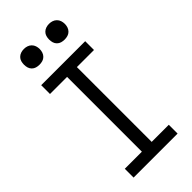

<svg xmlns="http://www.w3.org/2000/svg" viewBox="-290 -1014 1080 1080"><g transform="rotate(-45 250.0 -474.0)"><path d="M75 0V-70H211V-665H75V-735H425V-665H289V-70H425V0ZM350 -823Q337 -823 325 -826.5Q313 -830 304 -839Q295 -848 291.5 -860Q288 -872 288 -885Q288 -898 291.5 -910Q295 -922 304 -931Q313 -940 325 -944Q337 -948 350 -948Q363 -948 375 -944Q387 -940 396 -931Q405 -922 409 -910Q413 -898 413 -885Q413 -872 409 -860Q405 -848 396 -839Q387 -830 375 -826.5Q363 -823 350 -823ZM150 -823Q137 -823 125 -826.5Q113 -830 104 -839Q95 -848 91.5 -860Q88 -872 88 -885Q88 -898 91.5 -910Q95 -922 104 -931Q113 -940 125 -944Q137 -948 150 -948Q163 -948 175 -944Q187 -940 196 -931Q205 -922 209 -910Q213 -898 213 -885Q213 -872 209 -860Q205 -848 196 -839Q187 -830 175 -826.5Q163 -823 150 -823Z"/></g></svg>

Font: Iosevka Gothic
Style: Regular
Weight: 400
Monospace: yes
Designer: Belleve Invis
Foundry: Belleve Invis
Version: Version 15.5.1; ttfautohint (v1.8.4)